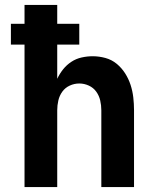

<svg xmlns="http://www.w3.org/2000/svg" viewBox="-20 -755 640 775"><path d="M79 0V-575H24V-659H79V-735H211V-659H300V-575H211V-437Q221 -458 235 -475.5Q249 -493 268 -505.5Q287 -518 309.5 -523Q332 -528 354 -528Q380 -528 405.5 -521Q431 -514 451 -497.5Q471 -481 485 -459Q499 -437 507 -412.5Q515 -388 518 -362Q521 -336 521 -310V0H389V-310Q389 -330 384.5 -349.5Q380 -369 368.5 -385Q357 -401 338.5 -409.5Q320 -418 300 -418Q280 -418 261.5 -409.5Q243 -401 231.5 -385Q220 -369 215.5 -349.5Q211 -330 211 -310V0Z"/></svg>

Font: Iosevka SS04 XBd Ex
Style: Regular
Weight: 800
Width: 7
Monospace: yes
Designer: Belleve Invis
Foundry: Belleve Invis
Version: Version 19.0.0; ttfautohint (v1.8.4)